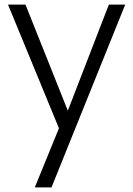

<svg xmlns="http://www.w3.org/2000/svg" viewBox="-20 -566 585 843"><path d="M15.1 -545.9H91.8L277.8 -80.1L458 -545.9H529.8L206.1 256.8H132.8L238.8 -2.9Z"/></svg>

Font: Poppins Light
Style: Regular
Weight: 300
Designer: Ninad Kale (Devanagari), Jonny Pinhorn (Latin)
Foundry: Indian Type Foundry
Version: 4.004